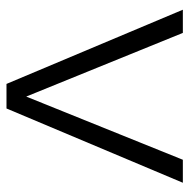

<svg xmlns="http://www.w3.org/2000/svg" viewBox="-16 -554 570 577"><g transform="rotate(90 268.5 -265.0)"><path d="M231.7 0 8.7 -530H78.4L269.7 -59.3L459.6 -530H528.7L305.5 0Z"/></g></svg>

Font: Roundo Variable
Style: Regular
Weight: 200
Designer: Shiva Nallaperumal
Foundry: Indian Type Foundry
Version: Version 2.000